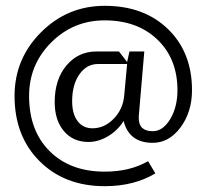

<svg xmlns="http://www.w3.org/2000/svg" viewBox="-20 -500 710 660"><path d="M514 96Q441 140 340 140Q202 140 116 54Q30 -32 30 -170Q30 -298 121 -389Q212 -480 340 -480Q475 -480 557.5 -400Q640 -320 640 -190Q640 -115 600.5 -62Q561 -9 505 -9Q424 -9 405 -84Q384 -51 351 -31.5Q318 -12 284 -12Q231 -12 199.5 -49.5Q168 -87 168 -149Q168 -227 208.5 -275Q249 -323 311 -323H389L417 -287L425 -323H476L457 -100V-94Q457 -49 505 -49Q540 -49 565 -90.5Q590 -132 590 -190Q590 -298 521 -364Q452 -430 340 -430Q232 -430 156 -354Q80 -278 80 -170Q80 -51 150.5 19.5Q221 90 340 90Q427 90 489 54ZM417 -280H317Q278 -280 253 -244.5Q228 -209 228 -152Q228 -109 246.5 -84Q265 -59 298 -59Q339 -59 371 -92Q403 -125 407 -172Z"/></svg>

Font: Glametrix
Style: Regular
Weight: 500
Designer: gluk
Foundry: gluk
Version: Version 0.40